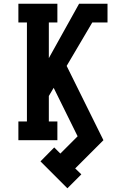

<svg xmlns="http://www.w3.org/2000/svg" viewBox="-20 -755 640 1034"><path d="M343 259 198 114 272 39 305 72 398 -21 275 -270 269 -282 243 -238V-101H289V0H79V-101H125V-634H79V-735H289V-634H243V-442L406 -735H559V-634H477L339 -400L537 0L385 152L418 184Z"/></svg>

Font: Iosevka Slab Extended
Style: Bold
Weight: 700
Width: 7
Monospace: yes
Designer: Belleve Invis
Foundry: Belleve Invis
Version: Version 11.1.0; ttfautohint (v1.8.3)